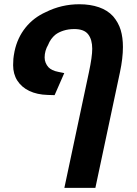

<svg xmlns="http://www.w3.org/2000/svg" viewBox="-20 -662 660 922"><path d="M422.9 -427.7Q422.9 -472.2 403.3 -497.3Q383.8 -522.5 336.9 -522.5Q308.6 -522.5 284.9 -514.9Q261.2 -507.3 245.6 -495.1Q234.9 -486.3 225.8 -473.9Q216.8 -461.4 211.4 -447.3Q194.3 -418 194.3 -386.2Q194.3 -372.6 199.2 -360.6Q204.1 -348.6 212.4 -339.4Q219.7 -331.5 231.9 -325.7Q244.1 -319.8 259.8 -316.9L288.6 -311L242.2 -205.1L209 -206.1Q158.2 -207.5 120.8 -225.3Q83.5 -243.2 63.2 -274.9Q43 -306.6 43 -349.1Q43 -365.7 44.2 -379.4Q45.4 -393.1 49.8 -415.5Q63.5 -480.5 102.3 -529.1Q141.1 -577.6 200.2 -604Q275.4 -641.6 360.8 -641.6Q413.6 -641.6 455.1 -627.2Q496.6 -612.8 522.9 -584Q548.8 -553.7 559.6 -517.8Q570.3 -481.9 570.3 -436.5Q570.3 -382.3 556.2 -315.9L438 240.2H289.1L407.2 -315.9Q422.9 -389.6 422.9 -427.7Z"/></svg>

Font: Viking Open Sans
Style: Bold Italic
Weight: 700
Italic angle: -12°
Foundry: Ascender Corporation
Version: Version 2.000